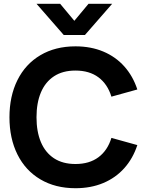

<svg xmlns="http://www.w3.org/2000/svg" viewBox="-20 -980 786 1015"><path d="M317 -795 173 -960H298L373 -870L448 -960H573L429 -795ZM30 -360Q30 -471.5 72.2 -556.5Q114.5 -641.5 193.5 -688.2Q272.5 -735 379 -735Q460.5 -735 526 -707.5Q591.5 -680 637.2 -628.8Q683 -577.5 706 -507L569 -469Q548.5 -535.5 500.5 -571.2Q452.5 -607 379 -607Q311.5 -607 265.5 -576.8Q219.5 -546.5 196.2 -491.2Q173 -436 173 -360Q173 -284 196.2 -228.8Q219.5 -173.5 265.5 -143.2Q311.5 -113 379 -113Q452.5 -113 500.5 -148.8Q548.5 -184.5 569 -251L706 -213Q683 -142.5 637.2 -91.2Q591.5 -40 526 -12.5Q460.5 15 379 15Q272.5 15 193.5 -31.8Q114.5 -78.5 72.2 -163.5Q30 -248.5 30 -360Z"/></svg>

Font: Hauora ExtraBold
Style: Regular
Weight: 800
Designer: Wayne Shih
Foundry: WCYS
Version: Version 1.001